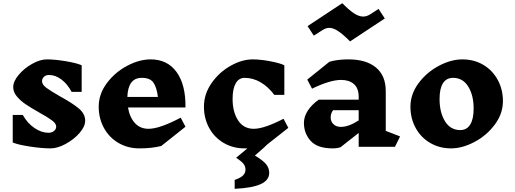

<svg xmlns="http://www.w3.org/2000/svg" viewBox="-20 -922 3236 1206"><path d="M227 -215Q174 -245 142 -266.5Q110 -288 86.5 -315.5Q63 -343 63 -375Q63 -411 97.5 -452Q132 -493 182 -521Q232 -549 274 -549Q325 -549 393.5 -537.5Q462 -526 493 -512V-345H430Q403 -395 365.5 -423Q328 -451 288 -451Q268 -451 256 -439.5Q244 -428 244 -412Q244 -391 270.5 -371Q297 -351 355 -318Q432 -276 473.5 -242Q515 -208 515 -164Q515 -127 479.5 -86.5Q444 -46 392.5 -18Q341 10 298 10Q243 10 167.5 -1.5Q92 -13 60 -27V-200H123Q153 -147 197 -117.5Q241 -88 284 -88Q306 -88 319.5 -99.5Q333 -111 333 -127Q333 -146 307 -165.5Q281 -185 227 -215Z M1145 -247H784Q794 -186 827 -149.5Q860 -113 913 -113Q983 -113 1115 -183L1145 -126L993 -5Q934 10 855 10Q782 10 723.5 -24.5Q665 -59 632.5 -119Q600 -179 600 -252Q600 -331 651 -399.5Q702 -468 778.5 -508.5Q855 -549 926 -549Q1032 -549 1089.5 -469Q1147 -389 1145 -247ZM780 -313H972Q964 -375 943 -404Q922 -433 871 -433Q827 -433 804.5 -403Q782 -373 780 -313Z M1671 164Q1671 210 1617.5 234.5Q1564 259 1454 264V208Q1490 196 1506 180.5Q1522 165 1522 143Q1522 123 1509.5 107Q1497 91 1463 69L1534 10H1516Q1443 10 1384.5 -24.5Q1326 -59 1293.5 -119Q1261 -179 1261 -252Q1261 -331 1308.5 -399.5Q1356 -468 1428 -508.5Q1500 -549 1567 -549Q1614 -549 1676 -537.5Q1738 -526 1766 -512V-326H1703Q1665 -377 1617 -405Q1569 -433 1517 -433Q1480 -433 1460.5 -398.5Q1441 -364 1441 -300Q1441 -219 1475.5 -166Q1510 -113 1574 -113Q1639 -113 1761 -176L1791 -119L1659 -15Q1640 4 1615.5 25Q1591 46 1581 55Q1633 86 1652 110Q1671 134 1671 164Z M2461 0H2233V-87L2120 2Q2100 10 2070 10Q1974 10 1931.5 -37Q1889 -84 1889 -150Q1889 -189 1913 -226.5Q1937 -264 1982 -296H2233V-313Q2233 -368 2203 -394Q2173 -420 2123 -420Q2053 -420 1940 -365L1910 -422L2049 -534Q2100 -549 2168 -549Q2280 -549 2341.5 -498Q2403 -447 2403 -350V-100L2493 -65ZM2233 -166V-230H2072Q2064 -218 2060.5 -207.5Q2057 -197 2057 -184Q2057 -159 2074.5 -142Q2092 -125 2121 -125Q2171 -125 2233 -166ZM2261 -818Q2284 -818 2307 -833L2358 -866L2397 -806L2179 -662Q2134 -707 2103.5 -727Q2073 -747 2048 -747Q2026 -747 2001 -730L1951 -698L1912 -758L2130 -902Q2173 -858 2204 -838Q2235 -818 2261 -818Z M3139 -287Q3139 -208 3088 -139.5Q3037 -71 2960.5 -30.5Q2884 10 2813 10Q2740 10 2681.5 -24.5Q2623 -59 2590.5 -119Q2558 -179 2558 -252Q2558 -331 2609 -399.5Q2660 -468 2736.5 -508.5Q2813 -549 2884 -549Q2958 -549 3016 -514.5Q3074 -480 3106.5 -420Q3139 -360 3139 -287ZM2741 -300Q2741 -216 2775 -160.5Q2809 -105 2871 -105Q2912 -105 2933.5 -139.5Q2955 -174 2955 -240Q2955 -324 2921 -378.5Q2887 -433 2826 -433Q2784 -433 2762.5 -399.5Q2741 -366 2741 -300Z"/></svg>

Font: InknutAntiqua
Style: Bold
Weight: 700
Designer: Claus Eggers Srensen
Foundry: Claus Eggers Srensen
Version: Version 1.000; ttfautohint (v1.2) -l 7 -r 28 -G 50 -x 13 -D 